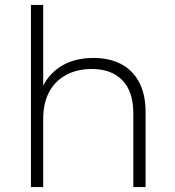

<svg xmlns="http://www.w3.org/2000/svg" viewBox="-20 -762 713 782"><path d="M361 -526Q425 -526 472.5 -501.5Q520 -477 546.5 -427.5Q573 -378 573 -305V0H523V-301Q523 -389 478.5 -435Q434 -481 354 -481Q293 -481 248 -456Q203 -431 179.5 -386Q156 -341 156 -278V0H106V-742H156V-377L147 -393Q171 -455 226 -490.5Q281 -526 361 -526Z"/></svg>

Font: Modern
Style: Regular
Weight: 300
Designer: Julieta Ulanovsky
Foundry: Julieta Ulanovsky
Version: Version 8.000